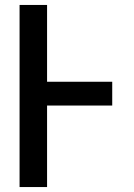

<svg xmlns="http://www.w3.org/2000/svg" viewBox="-20 -755 540 775"><path d="M59 0V-735H170V-425H433V-329H170V0Z"/></svg>

Font: Iosevka Term
Style: Bold
Weight: 700
Monospace: yes
Designer: Belleve Invis
Foundry: Belleve Invis
Version: Version 30.0.1